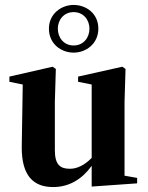

<svg xmlns="http://www.w3.org/2000/svg" viewBox="-20 -742 597 777"><path d="M351 13 535 0V-22L484 -31V-330L488 -463L475 -472L296 -432V-411L351 -400V-103C321 -72 290 -59 263 -59C224 -59 202 -75 202 -134V-330L206 -463L193 -472L18 -432V-411L72 -400L68 -148C67 -30 116 15 195 15C261 15 313 -18 351 -71ZM278 -558C237 -558 214 -591 214 -626C214 -660 237 -693 278 -693C319 -693 342 -660 342 -626C342 -591 319 -558 278 -558ZM278 -529C328 -529 378 -565 378 -626C378 -688 328 -722 278 -722C228 -722 178 -686 178 -626C178 -564 228 -529 278 -529Z"/></svg>

Font: Source Serif 4 Display
Style: Bold
Weight: 700
Designer: Frank Grießhammer
Foundry: Adobe Systems Incorporated
Version: Version 4.004;hotconv 1.0.117;makeotfexe 2.5.65602